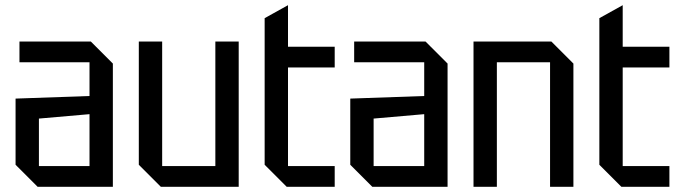

<svg xmlns="http://www.w3.org/2000/svg" viewBox="-20 -720 2620 740"><path d="M40 -85V-340L325 -350V-480H55V-560H330L415 -475V0H125ZM130 -263V-80H325V-280Z M900 -560V0H600L515 -85V-560H605V-80H810V-560Z M1000 -650 1090 -700V-540H1270V-460H1090V-80H1270V0H1085L1000 -85Z M1330 -85V-340L1615 -350V-480H1345V-560H1620L1705 -475V0H1415ZM1420 -263V-80H1615V-280Z M1805 0V-560H2105L2190 -475V0H2100V-480H1895V0Z M2290 -650 2380 -700V-540H2560V-460H2380V-80H2560V0H2375L2290 -85Z"/></svg>

Font: Tektur SemiCondensed
Style: Regular
Weight: 400
Width: 4
Designer: Adam Jagosz
Foundry: Adam Jagosz
Version: Version 1.005;gftools[0.9.30]